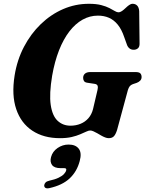

<svg xmlns="http://www.w3.org/2000/svg" viewBox="-20 -734 786 1038"><path d="M460.5 -713.5Q500 -713.5 527 -706.5Q554 -699.5 571.8 -690.2Q589.5 -681 600.8 -674.2Q612 -667.5 620 -667.5Q629.5 -667.5 639.2 -674.2Q649 -681 658.5 -690.2Q668 -699.5 677.8 -706.5Q687.5 -713.5 697 -713.5Q712 -713.5 721.5 -703.8Q731 -694 732.5 -674L734.5 -499Q735 -482 726.8 -474Q718.5 -466 706 -465Q693 -464 683 -470.2Q673 -476.5 667.5 -489L651.5 -533.5Q637.5 -575 616.8 -600.5Q596 -626 569.2 -637.8Q542.5 -649.5 509.5 -649.5Q465.5 -649.5 426.5 -627.8Q387.5 -606 355.2 -564.2Q323 -522.5 299.2 -462.2Q275.5 -402 262 -325Q245.5 -226 254.2 -166.8Q263 -107.5 291.5 -81Q320 -54.5 361 -54.5Q390.5 -54.5 415.5 -64.8Q440.5 -75 458 -95Q475.5 -115 483 -144.5L507 -247Q510.5 -261 507.8 -269.8Q505 -278.5 492.5 -280.5L450 -287Q438.5 -289 434 -296.2Q429.5 -303.5 429.5 -313Q429.5 -327.5 439.5 -336Q449.5 -344.5 469 -344.5H712Q732.5 -344.5 739 -337Q745.5 -329.5 745.5 -317.5Q745.5 -306 737.8 -298Q730 -290 719 -286L698 -279Q687 -275 681.2 -267.5Q675.5 -260 671.5 -247.5L613 -31.5Q605 -6.5 595.2 3.2Q585.5 13 567.5 13Q559 13 548.5 9Q538 5 527.2 -1.2Q516.5 -7.5 505.5 -13.8Q494.5 -20 485 -24.2Q475.5 -28.5 467.5 -28.5Q459 -28.5 445.8 -22.2Q432.5 -16 413.2 -7.8Q394 0.5 367.2 6.8Q340.5 13 304.5 13Q216 13 154.8 -27.5Q93.5 -68 67.8 -143.8Q42 -219.5 59 -326Q72.5 -410 109.5 -480.8Q146.5 -551.5 200.8 -603.8Q255 -656 321.2 -684.8Q387.5 -713.5 460.5 -713.5ZM307.5 175Q273.5 175 261.2 157.8Q249 140.5 256 115Q264 85 291.2 66.2Q318.5 47.5 351 47.5Q388.5 47.5 405.8 70Q423 92.5 411 136.5Q396 193.5 356.5 230.5Q317 267.5 247 283Q232.5 286 225.8 281.8Q219 277.5 219 268.5Q219.5 260 226 253Q232.5 246 246 243Q276.5 236.5 296 227.2Q315.5 218 325.8 207Q336 196 338 186Q341 175 326.5 175Z"/></svg>

Font: Fraunces
Style: Bold Italic
Weight: 700
Italic angle: -16°
Version: Version 1.000;[b76b70a41]